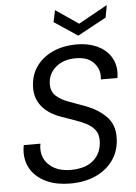

<svg xmlns="http://www.w3.org/2000/svg" viewBox="-60 -950 712 1007"><g transform="rotate(-5 295.5 -446.0)"><path d="M269 12Q200 12 148.5 -10.5Q97 -33 68 -74Q39 -115 39 -170Q39 -179 40 -189.5Q41 -200 43 -210H131Q128 -196 128 -183Q128 -129 168.5 -94Q209 -59 278 -59Q358 -59 400 -98Q442 -137 442 -201Q442 -234 425.5 -255.5Q409 -277 381 -291.5Q353 -306 318.5 -317.5Q284 -329 249 -342Q183 -366 150.5 -407.5Q118 -449 118 -502Q118 -565 149 -612Q180 -659 236 -685.5Q292 -712 366 -712Q425 -712 470.5 -691.5Q516 -671 541 -634Q566 -597 566 -549Q566 -534 563 -518H476Q476 -523 476.5 -527.5Q477 -532 477 -537Q477 -576 446.5 -608Q416 -640 354 -640Q288 -640 247.5 -604.5Q207 -569 207 -515Q207 -477 231.5 -454.5Q256 -432 297 -417Q338 -402 387 -384Q448 -361 490 -319.5Q532 -278 532 -211Q532 -144 499 -94Q466 -44 407 -16Q348 12 269 12ZM378 -757 255 -839 268 -901 388 -819 541 -904 529 -839Z"/></g></svg>

Font: DeepMind Sans
Style: Italic
Weight: 400
Italic angle: -10°
Designer: Jonny Pinhorn / Modifications: Colophon Foundry
Foundry: Colophon Foundry
Version: Version 1.002; ttfautohint (v1.8.2)